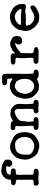

<svg xmlns="http://www.w3.org/2000/svg" viewBox="1211 -1836 660 3122"><g transform="rotate(-90 1541.0 -275.0)"><path d="M339 -585Q343 -585 343 -584Q343 -583 348.5 -582.5Q354 -582 356.5 -581.5Q359 -581 367.5 -579.5Q376 -578 383 -576Q390 -574 402 -573Q424 -569 439 -561Q454 -553 458 -551.5Q462 -550 464.5 -548.5Q467 -547 470 -545.5Q473 -544 478.5 -540Q484 -536 485 -537Q486 -538 495.5 -525Q505 -512 505.5 -512Q506 -512 506 -480V-448Q490 -420 479 -414Q462 -403 443 -406Q409 -410 394 -441Q388 -453 389.5 -453.5Q391 -454 390.5 -459.5Q390 -465 390.5 -465.5Q391 -466 391.5 -469.5Q392 -473 392.5 -473.5Q393 -474 394 -480Q395 -486 398.5 -489.5Q402 -493 402 -496Q402 -505 373.5 -505Q345 -505 342 -504Q339 -503 324 -502Q309 -501 298.5 -495Q288 -489 284 -488Q280 -487 274 -478.5Q268 -470 264.5 -460.5Q261 -451 261 -442Q261 -433 263 -433Q265 -433 265 -434Q265 -435 264 -439Q270 -433 278 -430H300Q328 -429 335.5 -426.5Q343 -424 352 -415Q361 -406 364 -391Q367 -376 353.5 -363Q340 -350 331.5 -349Q323 -348 300.5 -348Q278 -348 272 -345.5Q266 -343 262 -333L261 -312Q261 -291 260.5 -289Q260 -287 259 -281Q258 -275 259 -269Q260 -263 260 -262Q261 -260 261 -167Q261 -74 264 -69Q267 -64 271.5 -62Q276 -60 291 -59.5Q306 -59 307 -57.5Q308 -56 320 -56L325 -57Q334 -57 341.5 -51Q349 -45 349 -44Q349 -43 352 -39Q363 -23 357.5 -8.5Q352 6 342 13.5Q332 21 325.5 22Q319 23 295 23Q271 23 262 23Q245 23 235.5 21.5Q226 20 217 19Q208 18 206 17.5Q204 17 194 18.5Q184 20 175 20.5Q166 21 162 22Q158 23 135 23.5Q112 24 103 17Q73 -6 87 -34Q89 -37 91 -43Q97 -59 143 -59Q163 -59 169 -61.5Q175 -64 177 -71Q179 -78 179 -96.5Q179 -115 179 -119Q179 -123 180 -126Q180 -131 180.5 -130.5Q181 -130 181 -132.5Q181 -135 181 -138Q181 -141 180 -143Q179 -145 179 -228Q180 -331 177 -337Q171 -348 150 -348Q129 -348 122 -350Q107 -353 97 -367Q87 -381 89 -390Q91 -399 92.5 -400.5Q94 -402 96.5 -406.5Q99 -411 101 -412.5Q103 -414 107 -417Q117 -426 138 -425Q176 -423 179 -432Q182 -441 180.5 -443Q179 -445 179.5 -445.5Q180 -446 182 -461Q187 -500 206.5 -524Q226 -548 252 -564Q285 -585 339 -585Z M620 -417Q668 -441 723 -441Q730 -441 730 -440.5Q730 -440 736 -439.5Q742 -439 742 -438.5Q742 -438 754 -436.5Q766 -435 780 -428.5Q794 -422 796.5 -420Q799 -418 808 -415Q829 -407 830 -405Q826 -405 830.5 -403Q835 -401 835 -400.5Q835 -400 838 -399.5Q841 -399 845.5 -397.5Q850 -396 851 -396Q862 -393 878.5 -380.5Q895 -368 900.5 -362Q906 -356 909.5 -352Q913 -348 915 -344.5Q917 -341 919 -338Q928 -328 935 -309.5Q942 -291 943 -284Q944 -277 947 -269Q950 -261 951.5 -234Q953 -207 953 -201Q956 -175 950 -158Q944 -141 943.5 -135Q943 -129 942 -126Q941 -123 941.5 -120Q942 -117 932.5 -93.5Q923 -70 909 -54Q895 -38 891.5 -35.5Q888 -33 883.5 -29.5Q879 -26 870.5 -20Q862 -14 858 -11.5Q854 -9 843 -3.5Q832 2 823 8Q814 14 805.5 18Q797 22 796 23Q790 28 764 31Q709 38 701 31Q700 31 695 30Q690 29 681 25.5Q672 22 667.5 21.5Q663 21 654.5 19Q646 17 643 17Q640 17 626.5 10Q613 3 608.5 0Q604 -3 597.5 -7.5Q591 -12 582 -20Q573 -28 572.5 -29.5Q572 -31 567.5 -37.5Q563 -44 562.5 -46Q562 -48 557.5 -53Q553 -58 550 -62Q547 -66 545.5 -66.5Q544 -67 534.5 -86Q525 -105 526 -106Q527 -107 526.5 -109Q526 -111 525 -113.5Q524 -116 523 -118.5Q522 -121 521.5 -121.5Q521 -122 520 -126Q519 -130 516 -131.5Q513 -133 511 -152.5Q509 -172 508 -178.5Q507 -185 506.5 -201Q506 -217 507.5 -217Q509 -217 509 -221.5Q509 -226 509.5 -227.5Q510 -229 510.5 -233Q511 -237 511.5 -239.5Q512 -242 512 -248Q512 -250 515 -264Q518 -278 519 -284Q533 -335 550 -352Q552 -353 556 -358.5Q560 -364 561 -364.5Q562 -365 567.5 -371Q573 -377 574 -377Q575 -377 577.5 -380Q580 -383 583.5 -385Q587 -387 587 -387.5Q587 -388 592 -393Q597 -398 598 -399Q599 -400 599 -400Q599 -401 602 -403Q605 -405 605 -405.5Q605 -406 609 -408.5Q613 -411 613 -412Q613 -413 620 -417ZM874 -194Q879 -257 846 -303Q840 -312 840 -313Q840 -314 830 -327Q806 -358 757 -360Q747 -360 747 -359.5Q747 -359 732 -359Q691 -360 662 -345Q654 -341 652 -341Q640 -339 634 -328Q633 -326 623 -316Q596 -286 590 -236Q590 -231 589.5 -227Q589 -223 588.5 -211Q588 -199 587 -194.5Q586 -190 587 -167.5Q588 -145 589 -138.5Q590 -132 591 -125Q592 -118 594 -113.5Q596 -109 597.5 -107Q599 -105 599.5 -105.5Q600 -106 600 -104.5Q600 -103 606 -98.5Q612 -94 623 -85.5Q634 -77 642 -72.5Q650 -68 654.5 -66Q659 -64 659 -66L660 -65Q699 -45 734 -48Q739 -49 745.5 -49.5Q752 -50 753 -50H755Q755 -49 757 -49Q791 -62 807 -72Q823 -82 832.5 -93Q842 -104 842 -103.5Q842 -103 844 -104Q847 -106 848.5 -109Q850 -112 850.5 -111.5Q851 -111 854 -115.5Q857 -120 856.5 -120.5Q856 -121 858.5 -126Q861 -131 861 -133Q861 -134 860 -133.5Q859 -133 865 -146Q871 -159 874 -194Z M1414 -74Q1417 -61 1432 -59.5Q1447 -58 1453 -56Q1459 -54 1465 -49Q1478 -38 1480 -30.5Q1482 -23 1480.5 -16.5Q1479 -10 1478 -7Q1477 -4 1471 5Q1462 20 1444 22Q1441 23 1409.5 23Q1378 23 1373 22.5Q1368 22 1367.5 21.5Q1367 21 1357.5 20Q1348 19 1339 18Q1330 17 1318 18.5Q1306 20 1299.5 20Q1293 20 1292 21.5Q1291 23 1282 19Q1270 13 1260 -9Q1260 -8 1260 -14V-20Q1265 -36 1265 -36Q1265 -36 1268 -40Q1271 -44 1271 -45Q1270 -46 1278.5 -52Q1287 -58 1302 -58.5Q1317 -59 1323 -63Q1329 -67 1330 -72.5Q1331 -78 1331 -98Q1331 -118 1332 -117.5Q1333 -117 1333 -123.5Q1333 -130 1332 -131Q1331 -132 1331 -207Q1331 -282 1331 -291.5Q1331 -301 1331.5 -302Q1332 -303 1331.5 -308Q1331 -313 1330.5 -316Q1330 -319 1329.5 -324.5Q1329 -330 1323 -343Q1309 -374 1266 -364Q1251 -360 1246 -357Q1241 -354 1233 -351Q1207 -342 1188.5 -326.5Q1170 -311 1165.5 -308.5Q1161 -306 1161 -304.5Q1161 -303 1147.5 -289Q1134 -275 1133.5 -266Q1133 -257 1132.5 -236.5Q1132 -216 1130.5 -208Q1129 -200 1126.5 -179.5Q1124 -159 1121.5 -147.5Q1119 -136 1122 -126Q1125 -116 1126.5 -89Q1128 -62 1129.5 -59Q1131 -56 1142 -56.5Q1153 -57 1154 -57Q1155 -57 1155 -58Q1155 -59 1156.5 -58.5Q1158 -58 1166 -57.5Q1174 -57 1185.5 -45.5Q1197 -34 1198 -23.5Q1199 -13 1198 -12Q1197 -11 1195 -7Q1184 17 1149 20Q1144 21 1141 22Q1138 23 1107 23Q1076 23 1066 23Q1046 23 1036 22Q1014 20 1009.5 15Q1005 10 999 4Q993 -2 991 -7Q989 -12 988 -13Q987 -14 987 -23.5Q987 -33 998.5 -44Q1010 -55 1020.5 -57.5Q1031 -60 1032 -59Q1033 -58 1038 -58L1043 -57Q1043 -57 1047 -57Q1052 -57 1053.5 -61Q1055 -65 1055.5 -81.5Q1056 -98 1057 -106Q1058 -114 1056.5 -123.5Q1055 -133 1054.5 -156.5Q1054 -180 1053.5 -186Q1053 -192 1053 -197Q1053 -202 1051.5 -203Q1050 -204 1050.5 -266Q1051 -328 1052 -330.5Q1053 -333 1052.5 -339Q1052 -345 1052 -345Q1054 -346 1052 -350Q1048 -357 1031 -357Q1014 -357 1009.5 -359.5Q1005 -362 1003 -362Q1001 -362 993 -371.5Q985 -381 985 -395Q985 -414 1006 -428Q1016 -434 1028.5 -431.5Q1041 -429 1062.5 -429.5Q1084 -430 1093 -428.5Q1102 -427 1102.5 -427.5Q1103 -428 1106 -427Q1123 -418 1130 -402Q1131 -399 1131 -398.5Q1131 -398 1132 -396V-395Q1131 -395 1131 -394Q1132 -390 1135.5 -390Q1139 -390 1139 -391.5Q1139 -393 1137 -394L1138 -395Q1143 -395 1168 -410.5Q1193 -426 1210.5 -431Q1228 -436 1229 -435.5Q1230 -435 1234.5 -435.5Q1239 -436 1240.5 -436Q1242 -436 1247 -436.5Q1252 -437 1265.5 -435.5Q1279 -434 1284.5 -432Q1290 -430 1297.5 -430Q1305 -430 1307.5 -429Q1310 -428 1316 -427Q1322 -426 1330.5 -421.5Q1339 -417 1339.5 -416.5Q1340 -416 1343.5 -413Q1347 -410 1350 -406.5Q1353 -403 1364.5 -396.5Q1376 -390 1388.5 -372Q1401 -354 1404 -344Q1407 -334 1408.5 -330Q1410 -326 1411 -319.5Q1412 -313 1412.5 -284.5Q1413 -256 1412 -252Q1411 -248 1411 -243Q1411 -238 1410.5 -228.5Q1410 -219 1409.5 -212Q1409 -205 1409 -173.5Q1409 -142 1409.5 -137.5Q1410 -133 1411 -127.5Q1412 -122 1412.5 -120.5Q1413 -119 1413 -99Q1413 -79 1414 -74Z M1500 -237 1520 -306Q1520 -307 1521.5 -311Q1523 -315 1523 -316.5Q1523 -318 1525 -322Q1527 -326 1526 -327.5Q1525 -329 1535 -345Q1567 -398 1619 -424Q1669 -449 1714 -444.5Q1759 -440 1764 -434.5Q1769 -429 1771.5 -429Q1774 -429 1774 -429Q1774 -429 1777.5 -426.5Q1781 -424 1784 -422Q1787 -420 1790.5 -418Q1794 -416 1798.5 -412Q1803 -408 1812.5 -404.5Q1822 -401 1823.5 -403.5Q1825 -406 1825 -418.5Q1825 -431 1824.5 -435Q1824 -439 1823.5 -449.5Q1823 -460 1822 -461.5Q1821 -463 1821 -466.5Q1821 -470 1819.5 -475Q1818 -480 1818 -482.5Q1818 -485 1817.5 -486.5Q1817 -488 1814.5 -488.5Q1812 -489 1811 -488Q1810 -487 1809.5 -487.5Q1809 -488 1778.5 -488.5Q1748 -489 1736.5 -495.5Q1725 -502 1718.5 -516Q1712 -530 1719 -545Q1726 -560 1737.5 -565Q1749 -570 1769 -570.5Q1789 -571 1789 -570Q1789 -569 1795 -569Q1801 -569 1803 -569.5Q1805 -570 1809 -571Q1867 -573 1879 -565Q1901 -551 1901 -522Q1901 -518 1902 -515Q1903 -512 1903 -482Q1903 -452 1902.5 -447.5Q1902 -443 1902.5 -439.5Q1903 -436 1903 -393Q1903 -350 1903 -344Q1903 -338 1903 -295Q1903 -252 1902 -249Q1901 -246 1900 -226Q1899 -191 1901 -188.5Q1903 -186 1903 -131.5Q1903 -77 1904 -73Q1908 -60 1921 -59Q1934 -58 1934.5 -57.5Q1935 -57 1942 -54Q1960 -47 1968 -31L1971 -26Q1971 6 1947 18Q1931 26 1893 24Q1855 22 1846.5 18Q1838 14 1831 5Q1824 -4 1819.5 -4Q1815 -4 1806.5 1Q1798 6 1796.5 6Q1795 6 1789.5 8.5Q1784 11 1773.5 14Q1763 17 1754 20.5Q1745 24 1739.5 25Q1734 26 1725 28.5Q1716 31 1707 30Q1698 29 1692.5 28.5Q1687 28 1685 27.5Q1683 27 1672.5 26Q1662 25 1655 23.5Q1648 22 1642.5 22.5Q1637 23 1625 16Q1613 9 1612.5 8.5Q1612 8 1605 3.5Q1598 -1 1592.5 -6.5Q1587 -12 1584 -14Q1581 -16 1577.5 -18.5Q1574 -21 1571 -23Q1568 -25 1560.5 -34Q1553 -43 1549 -47.5Q1545 -52 1543 -54Q1541 -56 1537.5 -60.5Q1534 -65 1534 -64Q1526 -72 1521.5 -83.5Q1517 -95 1512.5 -105Q1508 -115 1502.5 -143.5Q1497 -172 1497.5 -204.5Q1498 -237 1500 -237ZM1755 -349Q1696 -383 1639 -339Q1591 -302 1580 -224Q1580 -219 1578 -215Q1573 -200 1576 -187Q1579 -174 1580 -168Q1581 -162 1583.5 -155Q1586 -148 1587.5 -139Q1589 -130 1591 -129Q1593 -128 1593 -127.5Q1593 -127 1594 -125.5Q1595 -124 1597 -120Q1610 -93 1634 -75Q1689 -32 1745 -59Q1781 -77 1798 -111Q1800 -114 1801 -114L1806 -121Q1809 -128 1809.5 -132.5Q1810 -137 1815 -156Q1820 -175 1819 -211Q1819 -283 1784 -325Q1783 -327 1784 -327.5Q1785 -328 1781 -332.5Q1777 -337 1777 -337Q1770 -343 1765.5 -344Q1761 -345 1755 -349Z M2458 -418Q2473 -413 2481.5 -406Q2490 -399 2490 -399Q2495 -399 2504 -381.5Q2513 -364 2517 -346.5Q2521 -329 2519.5 -325Q2518 -321 2517 -316Q2516 -311 2513.5 -303.5Q2511 -296 2509.5 -288.5Q2508 -281 2500 -270Q2484 -249 2457 -248Q2455 -248 2448 -246Q2419 -237 2396 -259Q2390 -265 2387.5 -269.5Q2385 -274 2385 -274Q2385 -274 2383 -279.5Q2381 -285 2378 -288Q2375 -291 2378.5 -308.5Q2382 -326 2391.5 -337.5Q2401 -349 2402 -352Q2404 -358 2395 -358Q2381 -358 2359 -349Q2330 -337 2313 -324Q2296 -311 2285.5 -303Q2275 -295 2268.5 -289.5Q2262 -284 2258.5 -281.5Q2255 -279 2252.5 -276.5Q2250 -274 2245.5 -268.5Q2241 -263 2239.5 -257Q2238 -251 2238 -194Q2238 -137 2237 -134Q2236 -131 2236 -129Q2236 -127 2235.5 -121.5Q2235 -116 2235 -114Q2235 -112 2235.5 -105.5Q2236 -99 2237 -96Q2238 -93 2238.5 -83.5Q2239 -74 2240 -70Q2243 -60 2255 -59.5Q2267 -59 2269 -58Q2271 -57 2277 -56Q2311 -53 2327 -37.5Q2343 -22 2333 -2Q2324 15 2277 20Q2273 21 2269.5 22Q2266 23 2221.5 23Q2177 23 2174 21.5Q2171 20 2148.5 20.5Q2126 21 2125.5 21.5Q2125 22 2112.5 21Q2100 20 2092.5 19Q2085 18 2077 9.5Q2069 1 2067 -6Q2065 -13 2064 -14Q2063 -15 2063 -22.5Q2063 -30 2073.5 -43Q2084 -56 2094.5 -57.5Q2105 -59 2124 -59Q2143 -59 2147.5 -62.5Q2152 -66 2153.5 -64Q2155 -62 2157.5 -68Q2160 -74 2160.5 -86Q2161 -98 2162 -109Q2163 -120 2162 -128.5Q2161 -137 2160.5 -157.5Q2160 -178 2159 -179L2157 -191Q2154 -189 2157 -279V-284Q2165 -315 2162 -331.5Q2159 -348 2155.5 -350Q2152 -352 2126.5 -353.5Q2101 -355 2099 -355.5Q2097 -356 2085.5 -356.5Q2074 -357 2068.5 -362.5Q2063 -368 2062.5 -368Q2062 -368 2059 -372Q2056 -376 2054.5 -377Q2053 -378 2052 -387.5Q2051 -397 2054 -402.5Q2057 -408 2058.5 -410.5Q2060 -413 2060.5 -412.5Q2061 -412 2065 -416Q2069 -420 2070 -420Q2071 -420 2074 -422L2084 -427L2096 -428Q2114 -428 2116 -429.5Q2118 -431 2158 -431Q2212 -430 2211 -426Q2211 -426 2216 -423Q2235 -410 2233 -377Q2233 -365 2235.5 -362Q2238 -359 2249 -370.5Q2260 -382 2262.5 -384Q2265 -386 2264.5 -386Q2264 -386 2266 -387.5Q2268 -389 2269.5 -390.5Q2271 -392 2276 -396Q2281 -400 2279 -400L2301 -413Q2322 -424 2345.5 -431.5Q2369 -439 2377 -440Q2385 -441 2386 -440.5Q2387 -440 2395 -440Q2403 -440 2403 -439.5Q2403 -439 2410 -437.5Q2417 -436 2420 -435Q2423 -434 2429.5 -432Q2436 -430 2443 -425.5Q2450 -421 2458 -418Z M2969 -109 2975 -111Q2975 -111 2980 -111H2985Q2998 -107 3003 -102Q3008 -97 3007.5 -97Q3007 -97 3010 -92.5Q3013 -88 3015 -68Q3011 -53 3005 -45Q2988 -22 2938 4Q2932 7 2926 8.5Q2920 10 2916 13Q2901 25 2866 30Q2794 41 2742 19Q2731 15 2730 13.5Q2729 12 2725.5 9.5Q2722 7 2716 2.5Q2710 -2 2702 -6Q2694 -10 2678 -25.5Q2662 -41 2660.5 -41Q2659 -41 2643 -63.5Q2627 -86 2628.5 -87.5Q2630 -89 2628 -91Q2626 -93 2623.5 -97Q2621 -101 2620.5 -101Q2620 -101 2619.5 -102.5Q2619 -104 2616 -110.5Q2613 -117 2612 -121Q2611 -125 2609 -131Q2601 -153 2599.5 -174.5Q2598 -196 2599 -196Q2600 -196 2600 -201.5Q2600 -207 2601 -211.5Q2602 -216 2602.5 -221.5Q2603 -227 2604 -231.5Q2605 -236 2605.5 -242Q2606 -248 2608.5 -255Q2611 -262 2611.5 -266Q2612 -270 2613.5 -276.5Q2615 -283 2615 -285L2617 -293Q2617 -293 2618.5 -296Q2620 -299 2620.5 -301.5Q2621 -304 2624 -310.5Q2627 -317 2627 -318.5Q2627 -320 2636.5 -335Q2646 -350 2658 -363Q2670 -376 2671 -376.5Q2672 -377 2681 -385.5Q2690 -394 2691.5 -395Q2693 -396 2693 -397Q2692 -397 2695 -399Q2699 -402 2699 -402.5Q2699 -403 2703.5 -406Q2708 -409 2708 -411Q2708 -413 2724 -420Q2806 -457 2885 -436Q2891 -434 2890.5 -433.5Q2890 -433 2894 -431.5Q2898 -430 2907 -425Q2916 -420 2922 -418L2946 -406Q2953 -402 2954.5 -402.5Q2956 -403 2975.5 -386.5Q2995 -370 3008 -348Q3021 -326 3022.5 -321.5Q3024 -317 3028 -307Q3032 -297 3032 -293Q3032 -289 3034 -280Q3038 -262 3037 -249.5Q3036 -237 3036.5 -228.5Q3037 -220 3036 -215Q3035 -210 3033 -206Q3031 -202 3031 -202Q3031 -202 3027 -196Q3014 -180 2990 -185L2951 -190Q2934 -192 2926.5 -194.5Q2919 -197 2909 -194Q2899 -191 2887.5 -190Q2876 -189 2871 -188.5Q2866 -188 2862.5 -188Q2859 -188 2849 -187Q2839 -186 2826 -185.5Q2813 -185 2813 -185L2767 -184Q2767 -185 2759.5 -185.5Q2752 -186 2745 -186.5Q2738 -187 2727 -186Q2716 -185 2715 -184.5Q2714 -184 2702.5 -183Q2691 -182 2688 -176.5Q2685 -171 2685 -166Q2685 -161 2688 -152.5Q2691 -144 2691.5 -138Q2692 -132 2697.5 -120.5Q2703 -109 2706.5 -107Q2710 -105 2714.5 -99.5Q2719 -94 2722 -92L2721 -93H2723Q2741 -73 2751.5 -67.5Q2762 -62 2768 -59Q2783 -51 2800.5 -49.5Q2818 -48 2818.5 -47Q2819 -46 2829.5 -46Q2840 -46 2841 -48Q2842 -50 2843 -50Q2844 -50 2866 -55Q2888 -60 2921 -82L2928 -86Q2928 -84 2932.5 -87.5Q2937 -91 2938 -90.5Q2939 -90 2941.5 -92.5Q2944 -95 2944.5 -95Q2945 -95 2947 -96Q2949 -97 2950 -97.5Q2951 -98 2954 -100Q2957 -102 2959 -103Q2961 -104 2964 -106Q2967 -108 2968 -108Q2969 -108 2969 -109ZM2935 -307Q2913 -336 2893 -345Q2873 -354 2872.5 -355Q2872 -356 2861 -360Q2841 -367 2829 -364Q2817 -361 2806 -360Q2777 -357 2752 -341Q2718 -317 2705.5 -296.5Q2693 -276 2697 -271Q2701 -267 2731 -264Q2749 -261 2750.5 -263Q2752 -265 2806 -265Q2860 -265 2860 -265Q2861 -263 2875 -261.5Q2889 -260 2905 -258Q2936 -259 2942 -259.5Q2948 -260 2952 -261Q2962 -263 2951.5 -283.5Q2941 -304 2939 -304Q2937 -304 2935 -307Z"/></g></svg>

Font: Jackwrite
Style: Regular
Weight: 400
Version: Version 1.0d1e1